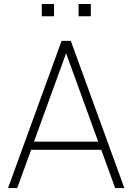

<svg xmlns="http://www.w3.org/2000/svg" viewBox="-20 -958 674 978"><path d="M255.2 -937.5H192.7V-875H255.2ZM442.7 -937.5H380.2V-875H442.7ZM566.7 0H613.5L340.6 -750H293.8L20.8 0H67.7L138.5 -194.8H495.8ZM153.1 -236.5 316.7 -686.5 480.2 -236.5Z"/></svg>

Font: Manrope Thin
Style: Regular
Weight: 100
Width: 4
Designer: Michael Sharanda
Foundry: Michael Sharanda
Version: Version 2.000;PS 002.000;hotconv 1.0.88;makeotf.lib2.5.64775